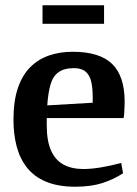

<svg xmlns="http://www.w3.org/2000/svg" viewBox="-20 -697 519 727"><path d="M265 10Q200 10 154.5 -9Q109 -28 82 -62.5Q55 -97 43 -143Q31 -189 31 -244Q31 -314 47.5 -363Q64 -412 94.5 -442.5Q125 -473 166 -487Q207 -501 255 -501Q357 -501 404.5 -455Q452 -409 452 -311Q452 -304 451.5 -293Q451 -282 450.5 -271Q450 -260 448 -250H157V-223Q157 -163 173.5 -126.5Q190 -90 221 -73.5Q252 -57 296 -57Q326 -57 364 -63.5Q402 -70 439 -80L446 -41Q411 -18 368 -4Q325 10 265 10ZM159 -298 331 -308V-330Q331 -363 325.5 -387.5Q320 -412 304.5 -425.5Q289 -439 260 -439Q223 -439 201.5 -423.5Q180 -408 171 -376Q162 -344 159 -298ZM141 -607V-677H374V-607Z"/></svg>

Font: Manuale SemiBold
Style: Regular
Weight: 600
Version: Version 1.002